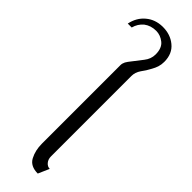

<svg xmlns="http://www.w3.org/2000/svg" viewBox="-297 -875 875 875"><g transform="rotate(45 140.5 -438.0)"><path d="M35.2 -773.4Q43 -803.7 66.4 -823.2Q90.8 -841.8 125 -841.8Q152.3 -841.8 175.8 -823.2Q199.2 -804.7 199.2 -763.7Q199.2 -734.4 179.7 -710Q159.2 -684.6 142.6 -662.1Q132.8 -650.4 126 -638.7Q120.1 -627 120.1 -616.2Q120.1 -447.3 120.1 -110.4Q120.1 -66.4 137.7 -33.2Q155.3 0 203.1 0Q210.9 -17.6 226.6 -53.7Q211.9 -53.7 201.2 -66.4Q190.4 -79.1 190.4 -97.7Q190.4 -270.5 190.4 -616.2Q190.4 -639.6 205.1 -661.1Q220.7 -681.6 233.4 -706.1Q241.2 -719.7 246.1 -734.4Q251 -750 251 -767.6Q251 -820.3 215.8 -848.6Q182.6 -876 133.8 -876Q132.8 -876 131.8 -876Q85 -875 52.7 -847.7Q19.5 -820.3 9.8 -773.4Q18.6 -773.4 35.2 -773.4Z"/></g></svg>

Font: BSRU BANSOMDEJ
Style: Regular
Weight: 400
Designer: Wisit Potiwat
Version: Version 1.000;PS 002.000;hotconv 1.0.70;makeotf.lib2.5.58329